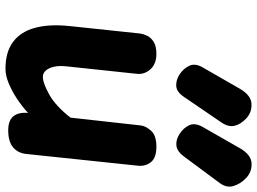

<svg xmlns="http://www.w3.org/2000/svg" viewBox="-139 -790 939 701"><g transform="rotate(90 330.5 -439.5)"><path d="M231 10Q170.5 10 133.2 -17.5Q96 -45 81.8 -97Q67.5 -149 75 -222.5L102.5 -482.5Q104 -493.5 110.5 -507.2Q117 -521 132.8 -531Q148.5 -541 176.5 -541Q213.5 -541 233 -519.2Q252.5 -497.5 249.5 -469.5L222 -210.5Q219.5 -184.5 224 -165.8Q228.5 -147 238 -136.8Q247.5 -126.5 260 -126.5Q283.5 -126.5 325.5 -150Q367.5 -173.5 409.5 -227.5L438 -484Q440 -501.5 457 -521.2Q474 -541 516 -541Q556 -541 572 -521Q588 -501 585 -473.5L542 -65Q538.5 -34.5 517.2 -17.2Q496 0 456 0Q420.5 0 405.2 -18Q390 -36 392 -68L392.5 -72.5Q369 -51 340.8 -32.2Q312.5 -13.5 284.2 -1.8Q256 10 231 10ZM470 -625Q447.5 -639 437.5 -660.2Q427.5 -681.5 443 -709L521.5 -846.5Q545 -887 576.2 -888.5Q607.5 -890 630 -868.5Q652 -847.5 659.2 -822.2Q666.5 -797 648.5 -772.5L550.5 -640.5Q532 -616 511.2 -614Q490.5 -612 470 -625ZM252.5 -625Q231 -639 220.5 -660.2Q210 -681.5 225.5 -709L304.5 -846.5Q328 -886.5 359 -888.2Q390 -890 413 -868.5Q435 -847.5 439.5 -825Q444 -802.5 426.5 -777.5L333 -640.5Q315.5 -615 294.5 -613.5Q273.5 -612 252.5 -625Z"/></g></svg>

Font: Edu NSW ACT Hand
Style: Regular
Weight: 400
Designer: Tina and Corey Anderson, Eben Sorkin, Mirko Velimirovic
Foundry: Sorkin Type Co.
Version: Version 2.000